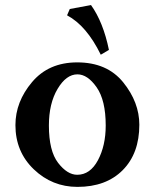

<svg xmlns="http://www.w3.org/2000/svg" viewBox="-20 -729 626 759"><path d="M286.1 9.8Q186 9.8 113.5 -59.8Q41 -129.4 41 -234.4Q41 -326.7 106.7 -404.5Q172.4 -482.4 285.2 -482.4Q403.3 -482.4 467 -403.6Q530.8 -324.7 530.8 -235.8Q530.8 -122.6 465.1 -56.4Q399.4 9.8 286.1 9.8ZM285.2 -38.1Q336.4 -38.1 367.2 -95.7Q397.9 -153.3 397.9 -232.9Q397.9 -332.5 362.1 -383.8Q326.2 -435.1 286.1 -435.1Q241.7 -435.1 207.5 -377.4Q173.3 -319.8 173.3 -232.9Q173.3 -132.3 209.7 -85.2Q246.1 -38.1 285.2 -38.1ZM378.4 -512.7Q322.3 -627.4 245.1 -668.5L255.9 -693.4L339.8 -709Q388.2 -641.1 410.6 -531.7Z"/></svg>

Font: Kelvinch
Style: Bold
Weight: 700
Designer: Paul James Miller
Foundry: High-Logic / Made with FontCreator
Version: Version 3.501;March 28, 2021;FontCreator 13.0.0.2683 64-bit